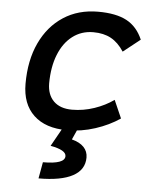

<svg xmlns="http://www.w3.org/2000/svg" viewBox="-54 -573 694 854"><g transform="rotate(5 293.0 -146.0)"><path d="M271.5 -83Q322.3 -83 370.8 -99.6Q419.4 -116.2 457 -143.1L492.2 -63Q444.3 -30.3 382.8 -10.3Q321.3 9.8 257.3 9.8Q161.1 9.8 108.4 -40Q55.7 -89.8 55.7 -180.2Q55.7 -285.2 92.3 -363Q128.9 -440.9 195.1 -484.1Q261.2 -527.3 350.1 -527.3Q430.2 -527.3 477.5 -502Q524.9 -476.6 549.3 -419.9L473.6 -359.9Q448.2 -398.9 415.5 -416.7Q382.8 -434.6 336.4 -434.6Q283.7 -434.6 243.9 -404.3Q204.1 -374 182.4 -319.3Q160.6 -264.6 160.2 -190.9Q160.6 -139.6 189.7 -111.3Q218.8 -83 271.5 -83ZM149.9 234.4 163.1 161.1Q260.7 161.1 260.7 125.5Q260.7 98.1 190.9 85.4L252 -23.9L304.2 1L282.7 48.8Q318.4 58.1 336.4 77.1Q354.5 96.2 354.5 123.5Q354.5 178.2 302.5 206.3Q250.5 234.4 149.9 234.4Z"/></g></svg>

Font: Cascadia Code PL
Style: Italic
Weight: 400
Italic angle: -10°
Monospace: yes
Designer: Aaron Bell
Foundry: Saja Typeworks
Version: Version 2404.023